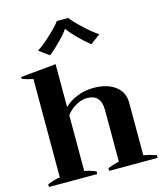

<svg xmlns="http://www.w3.org/2000/svg" viewBox="-136 -1055 992 1156"><g transform="rotate(-15 360.5 -476.5)"><path d="M236 -764 173 -810Q207 -831 258.5 -878.5Q310 -926 328 -953H400Q418 -927 469.5 -879Q521 -831 555 -810L493 -764Q460 -790 421.5 -828.5Q383 -867 366 -893H362Q346 -868 308 -829.5Q270 -791 236 -764ZM701 -17V0H399V-17Q445 -34 470 -39V-360Q470 -458 383 -458Q353 -458 319 -441Q285 -424 254 -387V-38Q285 -33 325 -17V0H24V-17Q70 -35 102 -39V-652Q61 -661 34 -671V-683L254 -704V-437Q288 -469 335 -488Q382 -507 437 -507Q520 -507 571 -469.5Q622 -432 622 -365V-38Q657 -32 701 -17Z"/></g></svg>

Font: Trirong Bold
Style: Regular
Weight: 700
Designer: Katatrad Team
Foundry: CadsonDemak
Version: Version 1.000